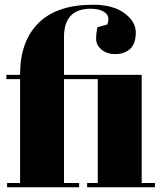

<svg xmlns="http://www.w3.org/2000/svg" viewBox="-20 -793 686 813"><path d="M364 -756Q251 -756 251 -636V-476H580V-18H636V0H349V-18H394V-458H251V-18H315V0H10V-18H65V-458H7V-476H65V-478Q65 -618 143 -695.5Q221 -773 374 -773Q458 -773 506.5 -737.5Q555 -702 555 -655Q555 -608 531 -586Q507 -564 469 -564Q431 -564 409 -583.5Q387 -603 387 -628.5Q387 -654 393 -678L434 -689Q447 -723 425 -739.5Q403 -756 364 -756Z"/></svg>

Font: Abril Fatface
Style: Regular
Weight: 400
Designer: Veronika Burian, Jos Scaglione
Foundry: TypeTogether
Version: Version 1.001